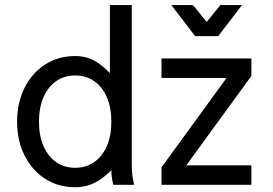

<svg xmlns="http://www.w3.org/2000/svg" viewBox="-20 -743 1099 772"><path d="M427.7 -253.9Q427.7 -197.8 409.7 -156Q391.6 -114.3 358.9 -91.3Q326.2 -68.4 282.2 -68.4Q238.3 -68.4 205.6 -91.3Q172.9 -114.3 154.8 -156Q136.7 -197.8 136.7 -253.9Q136.7 -310.1 154.8 -351.8Q172.9 -393.6 205.6 -416.5Q238.3 -439.5 282.2 -439.5Q326.2 -439.5 358.9 -416.5Q391.6 -393.6 409.7 -351.8Q427.7 -310.1 427.7 -253.9ZM509.8 -82V-722.7H421.9V-449.2Q401.4 -470.2 380.9 -485.4Q360.4 -500.5 336.7 -509Q313 -517.6 282.2 -517.6Q213.9 -517.6 161.1 -483.4Q108.4 -449.2 78.6 -389.6Q48.8 -330.1 48.8 -253.9Q48.8 -177.7 78.6 -118.2Q108.4 -58.6 161.1 -24.4Q213.9 9.8 282.2 9.8Q313 9.8 338.1 1.2Q363.3 -7.3 385.3 -22.7Q407.2 -38.1 427.7 -58.6Q427.7 -36.6 431.6 -18.3Q435.5 0 435.5 0H519.5Q519.5 0 517.1 -10Q514.6 -20 512.2 -38.6Q509.8 -57.1 509.8 -82ZM629.4 -507.8V-429.7H920.4L990.7 -437.5V-507.8ZM990.7 -78.1H699.7L629.4 -70.3V0H990.7ZM729 -78.1 990.7 -437.5 891.1 -429.7 629.4 -70.3ZM755.9 -722.7H668.9L764.6 -597.7H857.4ZM866.2 -722.7 764.6 -597.7H857.4L953.1 -722.7Z"/></svg>

Font: Giphurs
Style: Regular
Weight: 400
Version: Version 2.010